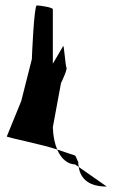

<svg xmlns="http://www.w3.org/2000/svg" viewBox="-20 -723 433 705"><path d="M5 -222C2 -219 134 -193 190 -174C181 -195 175 -223 174 -256L204 -418C207 -424 228 -468 224 -475C220 -482 215 -560 212 -554L174 -489V-689C174 -696 126 -703 115 -703C105 -703 97 -513 97 -506L58 -352ZM190 -174C205 -138 230 -120 256 -119L269 -110C268 -117 267 -124 267 -132C267 -121 260 -153 253 -153C253 -153 224 -162 190 -174ZM269 -110C276 -64 309 -38 372 -38Z"/></svg>

Font: Ampere
Style: UltCnd
Weight: 400
Version: Version 1